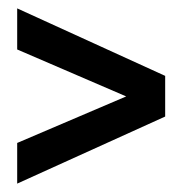

<svg xmlns="http://www.w3.org/2000/svg" viewBox="-20 -508 453 458"><path d="M21 -167 281 -278 21 -390V-488L374 -327V-230L21 -70Z"/></svg>

Font: Cabin SemiBold
Style: Regular
Weight: 600
Designer: Pablo Impallari
Foundry: Pablo Impallari. http://www.impallari.com Igino Marini. http://www.ikern.com
Version: Version 2.200